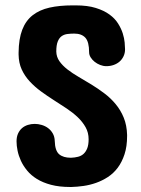

<svg xmlns="http://www.w3.org/2000/svg" viewBox="-20 -708 535 731"><path d="M194.3 -511.7Q194.8 -491.2 206.3 -474.9Q217.8 -458.5 236.6 -443.8Q255.4 -429.2 279.3 -415.3Q303.2 -401.4 328.4 -386Q353.5 -370.6 377.4 -352.5Q401.4 -334.5 420.4 -311.5Q439.5 -288.6 451.2 -259.8Q462.9 -231 463.9 -194.3V-190.4Q463.9 -150.4 454.1 -120.6Q444.3 -90.8 428.2 -69.3Q412.1 -47.9 390.6 -33.9Q369.1 -20 345.5 -11.7Q321.8 -3.4 297.6 0Q273.4 3.4 252 3.9H247.1Q205.6 3.9 174.3 -4.4Q143.1 -12.7 120.6 -26.6Q98.1 -40.5 83.3 -58.6Q68.4 -76.7 59.6 -95.9Q50.8 -115.2 46.9 -134.3Q43 -153.3 43 -169.9Q43 -187 48.8 -199.7Q54.7 -212.4 64.2 -220.5Q73.7 -228.5 86.2 -232.4Q98.6 -236.3 112.3 -236.3Q125 -236.3 138.4 -232.4Q151.9 -228.5 162.8 -220.5Q173.8 -212.4 180.9 -200Q188 -187.5 188.5 -170.9Q189.5 -134.3 205.1 -120.8Q220.7 -107.4 250 -107.4Q264.6 -107.9 277.1 -111.1Q289.6 -114.3 298.3 -122.3Q307.1 -130.4 312.3 -143.8Q317.4 -157.2 317.4 -177.7Q317.4 -203.1 305.9 -223.6Q294.4 -244.1 275.9 -261.7Q257.3 -279.3 233.4 -295.2Q209.5 -311 184.6 -326.9Q159.7 -342.8 136 -360.1Q112.3 -377.4 93.3 -397.9Q74.2 -418.5 62.7 -443.4Q51.3 -468.3 50.8 -500V-507.8Q51.3 -560.1 64.7 -594.7Q78.1 -629.4 104.2 -649.9Q130.4 -670.4 168.5 -679Q206.5 -687.5 255.9 -687.5H268.6Q313.5 -687.5 344.7 -677.7Q376 -668 396.7 -652.8Q417.5 -637.7 429.4 -618.7Q441.4 -599.6 447.3 -581.1Q453.1 -562.5 454.6 -546.4Q456.1 -530.3 456.1 -520.5Q456.1 -505.9 450.4 -493.9Q444.8 -481.9 435.3 -473.6Q425.8 -465.3 412.8 -460.7Q399.9 -456.1 384.8 -456.1Q373 -456.1 361.3 -460.7Q349.6 -465.3 340.3 -472.7Q331.1 -480 325.2 -489.5Q319.3 -499 319.3 -508.8Q319.3 -548.8 304.9 -564.5Q290.5 -580.1 262.7 -580.1Q249.5 -580.1 237.1 -578.6Q224.6 -577.1 215.1 -570.6Q205.6 -564 200 -550.3Q194.3 -536.6 194.3 -511.7Z"/></svg>

Font: Concert One
Style: Regular
Weight: 400
Version: Version 1.003